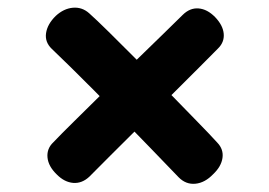

<svg xmlns="http://www.w3.org/2000/svg" viewBox="-20 -567 690 492"><path d="M537 -201.3Q553.3 -184.2 550.1 -162.2Q546.9 -140.2 526.3 -120.7Q505.2 -98.6 480.8 -96.2Q456.4 -93.8 437.8 -112.7Q401.4 -150.8 364.2 -189Q327 -227.2 291.1 -264.2Q255.1 -301.1 221.9 -334.4Q188.7 -367.8 160.9 -395.1Q133.1 -422.3 112.6 -441.9Q94.7 -459 98 -482Q101.3 -505 122.7 -526.1Q143.2 -545.1 166.8 -547.2Q190.3 -549.2 208.4 -533.1Q226.4 -517.1 258.8 -485.2Q291.1 -453.2 331.1 -413.2Q371 -373.1 410.7 -332.2Q450.3 -291.2 484.2 -256.8Q518 -222.3 537 -201.3ZM209.1 -114.4Q190.2 -96.6 167.7 -98.3Q145.2 -100.1 125.7 -119.7Q103.8 -140.8 101.7 -163.6Q99.6 -186.4 116.9 -202.6Q134.9 -221.6 168.7 -254.9Q202.6 -288.2 243.6 -328.8Q284.7 -369.3 325.3 -409Q366 -448.7 398.9 -480.6Q431.9 -512.6 447.9 -528.6Q466.6 -547.2 488.8 -545.4Q511 -543.7 531.1 -523.3Q551.4 -502.2 553.3 -480.4Q555.2 -458.6 538.1 -442.2Q523.1 -427.2 491.7 -395.5Q460.2 -363.8 420.2 -324.2Q380.1 -284.7 338.9 -244Q297.8 -203.3 263.4 -168.9Q229.1 -134.4 209.1 -114.4Z"/></svg>

Font: Playpen Sans
Style: Regular
Weight: 400
Designer: Laura Meseguer, Veronika Burian, José Scaglione, Kostas Bartsokas, Vera Evstafieva, Tom Grace, Yorlmar Campos
Foundry: TypeTogether
Version: Version 2.000